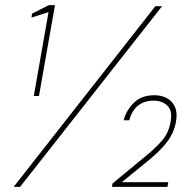

<svg xmlns="http://www.w3.org/2000/svg" viewBox="-20 -724 754 744"><path d="M111 -352 168 -677 102 -656 104 -671 169 -704H193L131 -352ZM33 0 582 -700H608L58 0ZM414 0 416 -13 542 -117Q577 -145 605.5 -176.5Q634 -208 641 -253Q649 -294 629 -314Q609 -334 575 -334Q541 -334 516.5 -316Q492 -298 481 -258H459Q469 -296 498.5 -325.5Q528 -355 578 -355Q606 -355 627 -343.5Q648 -332 658 -309.5Q668 -287 662 -253Q655 -212 630 -177.5Q605 -143 555 -102L452 -18H632L629 0Z"/></svg>

Font: DM Sans 36pt Thin
Style: Italic
Weight: 250
Italic angle: -10°
Designer: Colophon Foundry, Jonny Pinhorn
Foundry: Colophon Foundry
Version: Version 4.004;gftools[0.9.30]